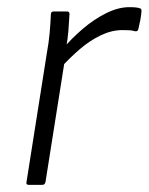

<svg xmlns="http://www.w3.org/2000/svg" viewBox="-20 -516 415 536"><path d="M60 0Q52 0 54 -8L111 -369Q116 -396 118.5 -423Q121 -450 122 -476Q122 -484 130 -484H167Q174 -484 174 -477Q173 -456 171 -430.5Q169 -405 164 -380L161 -349L107 -8Q106 -4 104 -2Q102 0 98 0ZM147 -324 155 -379Q179 -408 210.5 -435Q242 -462 276 -479Q310 -496 341 -496Q362 -496 370 -493Q374 -492 374.5 -489.5Q375 -487 375 -484Q374 -472 371.5 -459Q369 -446 366 -434Q364 -427 356 -429Q350 -431 342 -431.5Q334 -432 322 -432Q292 -432 261.5 -417.5Q231 -403 202.5 -378.5Q174 -354 147 -324Z"/></svg>

Font: Sofia Sans Light
Style: Italic
Weight: 300
Italic angle: -9°
Version: Version 4.100-B